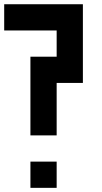

<svg xmlns="http://www.w3.org/2000/svg" viewBox="-20 -445 488 915"><path d="M125 450.2V325.2H250V450.2ZM125 200.2V-174.8H250V-299.8H0V-424.8H375V-49.8H250V200.2Z"/></svg>

Font: Ishtika
Style: Block
Weight: 400
Designer: Kailash Nadh
Version: Version 2.3